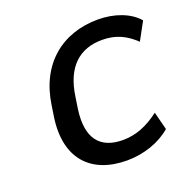

<svg xmlns="http://www.w3.org/2000/svg" viewBox="-130 -858 992 996"><g transform="rotate(-20 366.0 -359.5)"><path d="M496.6 -622.1C571.8 -622.1 626 -595.7 678.2 -545.9L731.9 -644.5C686.5 -697.8 604.5 -729 512.2 -729C315.4 -729 166.5 -610.4 135.3 -392.6L125.5 -328.1C94.7 -108.9 209.5 10.3 406.7 10.3C499 10.3 589.4 -21 650.4 -74.2L625 -173.3C558.6 -123.5 496.6 -96.7 421.9 -96.7C298.8 -96.7 234.4 -168.5 256.8 -328.1L266.6 -392.6C289.1 -551.3 373.5 -622.1 496.6 -622.1Z"/></g></svg>

Font: Winston SemiBold
Style: Italic
Weight: 600
Italic angle: -8.13011°
Designer: Vernon Adams, Kim Jin-seong, David Berlow, Cristiano Sobral
Foundry: The Winston Project Authors
Version: Version 3.004